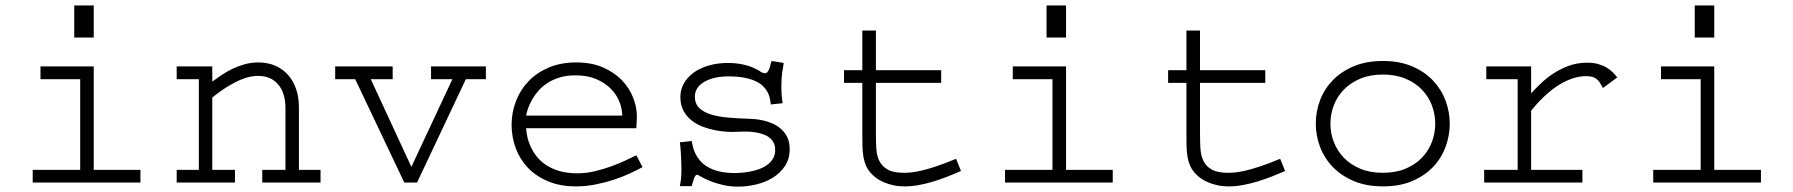

<svg xmlns="http://www.w3.org/2000/svg" viewBox="-20 -676 6641 711"><path d="M327.1 -46.9H500V0H101.1V-46.9H276.9V-382.8H129.9V-430.2H327.1ZM327.1 -655.8V-537.1H254.9V-655.8Z M766.1 -374Q782.2 -385.7 801 -398.4Q819.8 -411.1 841.3 -421.4Q862.8 -431.6 886.7 -438.2Q910.6 -444.8 937 -444.8Q971.7 -444.8 999.5 -432.6Q1027.3 -420.4 1046.6 -398.7Q1065.9 -377 1076.4 -346.7Q1086.9 -316.4 1086.9 -279.8V-46.9H1167V0H951.2V-46.9H1037.1V-275.9Q1037.1 -331.1 1010.3 -363Q983.4 -395 935.5 -395Q924.8 -395 909.7 -392.6Q894.5 -390.1 873.8 -381.8Q853 -373.5 826.4 -357.7Q799.8 -341.8 766.1 -314.9V-46.9H850.1V0H634.3V-46.9H716.3V-382.8H634.3V-430.2H766.1Z M1434.1 -382.8H1353L1503.4 -58.1L1655.3 -382.8H1576.2V-430.2H1779.3V-382.8H1705.1L1524.4 0H1477.1L1295.4 -382.8H1221.2V-430.2H1434.1Z M2359.4 -57.1Q2339.4 -46.4 2312.3 -33.7Q2285.2 -21 2253.2 -10.5Q2221.2 0 2185.5 7.1Q2149.9 14.2 2113.3 14.2Q2053.7 14.2 2008.8 -4.9Q1963.9 -23.9 1934.1 -55.7Q1904.3 -87.4 1889.4 -128.4Q1874.5 -169.4 1874.5 -213.4Q1874.5 -260.3 1890.9 -302.2Q1907.2 -344.2 1938 -376Q1968.8 -407.7 2013.2 -426.3Q2057.6 -444.8 2113.8 -444.8Q2169.9 -444.8 2211.9 -426.8Q2253.9 -408.7 2282 -379.9Q2310.1 -351.1 2324.2 -315.4Q2338.4 -279.8 2338.4 -245.1Q2338.4 -239.3 2338.1 -232.7Q2337.9 -226.1 2337.4 -220Q2336.9 -213.9 2336.7 -208.7Q2336.4 -203.6 2336.4 -201.2H1928.2Q1929.2 -188 1932.6 -170.7Q1936 -153.3 1944.3 -134.8Q1952.6 -116.2 1966.3 -98.1Q1980 -80.1 2000.7 -65.9Q2021.5 -51.8 2050.5 -43Q2079.6 -34.2 2118.2 -34.2Q2149.9 -34.2 2181.9 -41.7Q2213.9 -49.3 2242.9 -59.8Q2272 -70.3 2296.4 -81.8Q2320.8 -93.3 2336.4 -101.1ZM2284.2 -248Q2284.2 -272.5 2273.9 -298.8Q2263.7 -325.2 2242.4 -346.9Q2221.2 -368.7 2188.7 -382.8Q2156.2 -397 2111.3 -397Q2078.6 -397 2052.7 -389.2Q2026.9 -381.3 2007.1 -368.4Q1987.3 -355.5 1973.4 -339.4Q1959.5 -323.2 1950.2 -306.6Q1940.9 -290 1935.5 -274.7Q1930.2 -259.3 1928.2 -248Z M2882.3 -442.9Q2879.4 -427.2 2876.5 -406.5Q2873.5 -385.7 2873.5 -355Q2873.5 -335.4 2874.8 -321Q2876 -306.6 2878.4 -293.9L2834.5 -289.1Q2833.5 -298.8 2831.3 -310.3Q2829.1 -321.8 2823.2 -333.3Q2817.4 -344.7 2806.9 -355.7Q2796.4 -366.7 2779.1 -375Q2761.7 -383.3 2736.8 -388.2Q2711.9 -393.1 2677.2 -393.1Q2647.5 -393.1 2624.3 -387.2Q2601.1 -381.3 2585.2 -371.3Q2569.3 -361.3 2561.3 -347.9Q2553.2 -334.5 2553.2 -318.8Q2553.2 -292 2569.1 -276.4Q2585 -260.7 2612.5 -252.2Q2640.1 -243.7 2677.7 -240.5Q2715.3 -237.3 2759.3 -235.8Q2765.1 -235.8 2778.1 -234.6Q2791 -233.4 2807.1 -229.7Q2823.2 -226.1 2840.3 -218.8Q2857.4 -211.4 2871.8 -199Q2886.2 -186.5 2895.3 -168.2Q2904.3 -149.9 2904.3 -123.5Q2904.3 -87.4 2886.7 -61Q2869.1 -34.7 2841.6 -17.8Q2814 -1 2780 7.1Q2746.1 15.1 2713.4 15.1Q2686.5 15.1 2663.3 10.3Q2640.1 5.4 2621.6 -1.2Q2603 -7.8 2589.1 -14.9Q2575.2 -22 2566.4 -26.9Q2566.4 -28.8 2561.5 -28.8Q2558.1 -28.8 2555.4 -25.4Q2552.7 -22 2550.5 -16.4Q2548.3 -10.7 2546.1 -3.2Q2543.9 4.4 2541.5 13.2H2497.6Q2498.5 6.8 2499.8 0.7Q2501 -5.4 2501.7 -12.5Q2502.4 -19.5 2502.9 -28.6Q2503.4 -37.6 2503.4 -49.8Q2502.9 -82 2501.5 -106.9Q2500 -131.8 2497.6 -148.9L2541.5 -153.8Q2543 -145.5 2545.7 -133.3Q2548.3 -121.1 2554.7 -107.9Q2561 -94.7 2571.8 -81.8Q2582.5 -68.8 2599.9 -58.3Q2617.2 -47.9 2642.3 -41.5Q2667.5 -35.2 2702.1 -35.2Q2712.4 -35.2 2727.1 -36.4Q2741.7 -37.6 2758.3 -40.8Q2774.9 -43.9 2791.3 -49.8Q2807.6 -55.7 2820.8 -65.2Q2834 -74.7 2842.3 -88.4Q2850.6 -102.1 2850.6 -120.6Q2850.6 -138.2 2843.3 -150.4Q2835.9 -162.6 2824 -170.2Q2812 -177.7 2796.6 -181.9Q2781.2 -186 2765.4 -187.5Q2749.5 -189 2734.6 -188.7Q2719.7 -188.5 2708 -188Q2694.8 -187 2674.1 -188Q2653.3 -189 2630.1 -193.4Q2606.9 -197.8 2583.7 -206.3Q2560.5 -214.8 2541.7 -229.5Q2522.9 -244.1 2511.2 -265.6Q2499.5 -287.1 2499.5 -316.9Q2499.5 -344.2 2512.5 -367.2Q2525.4 -390.1 2548.6 -407Q2571.8 -423.8 2604.2 -433.3Q2636.7 -442.9 2676.3 -442.9Q2698.7 -442.9 2716.8 -439.9Q2734.9 -437 2749.3 -432.6Q2763.7 -428.2 2773.9 -423.1Q2784.2 -418 2791.5 -414.1Q2793.9 -411.6 2800.5 -408.2Q2807.1 -404.8 2812.5 -404.8Q2816.9 -404.8 2820.1 -407.5Q2823.2 -410.2 2825.4 -414.1Q2827.6 -418 2829.1 -422.1Q2830.6 -426.3 2831.5 -429.2Q2832.5 -434.1 2833.3 -436.8Q2834 -439.5 2834.5 -441.7Q2835 -443.8 2835.7 -445.6Q2836.4 -447.3 2837.4 -450.2Z M3223.6 -416H3465.3V-369.1H3223.6V-180.2Q3223.6 -151.9 3225.1 -126Q3226.6 -100.1 3236.3 -80.1Q3246.1 -60.1 3267.1 -48.1Q3288.1 -36.1 3327.6 -36.1Q3339.8 -36.1 3355 -37.6Q3370.1 -39.1 3392.3 -44.2Q3414.6 -49.3 3445.6 -59.6Q3476.6 -69.8 3520.5 -87.9L3538.6 -43Q3514.6 -32.2 3488.5 -22Q3462.4 -11.7 3435.8 -3.7Q3409.2 4.4 3382.3 9.3Q3355.5 14.2 3330.6 14.2Q3307.1 14.2 3288.3 10Q3269.5 5.9 3254.4 -0.5Q3239.3 -6.8 3228 -14.6Q3216.8 -22.5 3209.5 -30.3Q3195.8 -43.5 3188.5 -59.1Q3181.2 -74.7 3177.7 -93.3Q3174.3 -111.8 3173.8 -133.3Q3173.3 -154.8 3173.3 -180.2V-369.1H3105.5V-416H3173.3V-563H3223.6Z M3927.7 -46.9H4100.6V0H3701.7V-46.9H3877.4V-382.8H3730.5V-430.2H3927.7ZM3927.7 -655.8V-537.1H3855.5V-655.8Z M4423.8 -416H4665.5V-369.1H4423.8V-180.2Q4423.8 -151.9 4425.3 -126Q4426.8 -100.1 4436.5 -80.1Q4446.3 -60.1 4467.3 -48.1Q4488.3 -36.1 4527.8 -36.1Q4540 -36.1 4555.2 -37.6Q4570.3 -39.1 4592.5 -44.2Q4614.7 -49.3 4645.8 -59.6Q4676.8 -69.8 4720.7 -87.9L4738.8 -43Q4714.8 -32.2 4688.7 -22Q4662.6 -11.7 4636 -3.7Q4609.4 4.4 4582.5 9.3Q4555.7 14.2 4530.8 14.2Q4507.3 14.2 4488.5 10Q4469.7 5.9 4454.6 -0.5Q4439.5 -6.8 4428.2 -14.6Q4417 -22.5 4409.7 -30.3Q4396 -43.5 4388.7 -59.1Q4381.3 -74.7 4377.9 -93.3Q4374.5 -111.8 4374 -133.3Q4373.5 -154.8 4373.5 -180.2V-369.1H4305.7V-416H4373.5V-563H4423.8Z M4852.5 -218.3Q4852.5 -263.2 4868.4 -304.9Q4884.3 -346.7 4915.5 -378.9Q4946.8 -411.1 4993.2 -430.7Q5039.6 -450.2 5100.6 -450.2Q5163.1 -450.2 5209.7 -430.2Q5256.3 -410.2 5287.1 -377.2Q5317.9 -344.2 5333.3 -302.7Q5348.6 -261.2 5348.6 -217.8Q5348.6 -174.8 5333.5 -133.1Q5318.4 -91.3 5287.6 -58.6Q5256.8 -25.9 5210.4 -5.9Q5164.1 14.2 5101.6 14.2Q5040 14.2 4993.7 -5.4Q4947.3 -24.9 4915.8 -57.4Q4884.3 -89.8 4868.4 -131.8Q4852.5 -173.8 4852.5 -218.3ZM4906.7 -217.8Q4906.7 -182.6 4919.4 -149.9Q4932.1 -117.2 4956.5 -91.8Q4981 -66.4 5017.1 -51.3Q5053.2 -36.1 5100.6 -36.1Q5148.9 -36.1 5185.3 -51.5Q5221.7 -66.9 5246.1 -92.5Q5270.5 -118.2 5282.7 -150.9Q5294.9 -183.6 5294.9 -217.8Q5294.9 -252.4 5282.7 -285.2Q5270.5 -317.9 5246.1 -343.5Q5221.7 -369.1 5185.3 -384.5Q5148.9 -399.9 5100.6 -399.9Q5053.7 -399.9 5017.6 -384.8Q4981.4 -369.6 4956.8 -344.5Q4932.1 -319.3 4919.4 -286.4Q4906.7 -253.4 4906.7 -217.8Z M5649.9 -330.1Q5665 -347.2 5685.8 -366.9Q5706.5 -386.7 5732.4 -403.8Q5758.3 -420.9 5789.6 -432.4Q5820.8 -443.8 5856.9 -443.8Q5880.4 -443.8 5897.9 -439Q5915.5 -434.1 5928.7 -426.3Q5941.9 -418.5 5951.7 -408.7Q5961.4 -398.9 5968.8 -389.2L5916 -350.1Q5909.7 -361.8 5904.1 -370.4Q5898.4 -378.9 5891.6 -384Q5884.8 -389.2 5876 -391.6Q5867.2 -394 5854 -394Q5830.6 -394 5808.6 -387.2Q5786.6 -380.4 5766.4 -369.4Q5746.1 -358.4 5728.3 -344.5Q5710.4 -330.6 5695.6 -316.2Q5680.7 -301.8 5669.2 -288.8Q5657.7 -275.9 5649.9 -266.1V-46.9H5839.8V0H5476.1V-46.9H5600.1V-382.8H5483.9V-430.2H5649.9Z M6328.1 -46.9H6501V0H6102.1V-46.9H6277.8V-382.8H6130.9V-430.2H6328.1ZM6328.1 -655.8V-537.1H6255.9V-655.8Z"/></svg>

Font: Ethiopic Sadiss
Style: Regular
Weight: 400
Designer: abass alamnehe
Foundry: Senamirmir Project
Version: Version 5.100